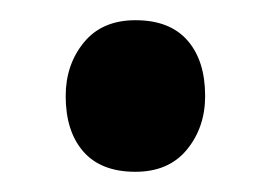

<svg xmlns="http://www.w3.org/2000/svg" viewBox="-20 -159 268 190"><path d="M45 -64Q45 -95 63 -117Q81 -139 114 -139Q148 -139 165.5 -119Q183 -99 183 -64Q183 -33 165 -11Q147 11 114 11Q80 11 62.5 -9Q45 -29 45 -64Z"/></svg>

Font: Lexend
Style: Regular
Weight: 400
Designer: Thomas Jockin
Foundry: Lexend
Version: Version 1.000